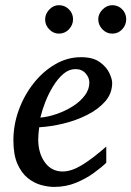

<svg xmlns="http://www.w3.org/2000/svg" viewBox="-20 -716 512 748"><path d="M417 -393.1Q417 -352.1 389.9 -321Q362.8 -290 319.6 -268.3Q276.4 -246.6 227.1 -234.6Q177.7 -222.7 132.8 -220.2Q131.3 -210.4 130.1 -196.8Q128.9 -183.1 128.9 -173.8Q128.9 -119.1 154.8 -83.5Q180.7 -47.9 224.1 -47.9Q257.8 -47.9 298.6 -72.5Q339.4 -97.2 394 -145V-82Q375.5 -64 345.2 -42Q314.9 -20 275.9 -3.9Q236.8 12.2 190.9 12.2Q168 12.2 140.6 4.9Q113.3 -2.4 88.6 -22Q64 -41.5 48.1 -77.1Q32.2 -112.8 32.2 -169.9Q32.2 -229.5 53 -286.9Q73.7 -344.2 110.4 -390.9Q147 -437.5 194.6 -465.3Q242.2 -493.2 295.9 -493.2Q342.3 -493.2 368.7 -474.1Q395 -455.1 406 -431.4Q417 -407.7 417 -393.1ZM328.1 -394Q328.1 -413.6 313.5 -430.2Q298.8 -446.8 273.9 -446.8Q249 -446.8 227.3 -428.5Q205.6 -410.2 187.5 -380.9Q169.4 -351.6 156.7 -319.1Q144 -286.6 137.2 -257.8Q168.9 -260.7 202.4 -272.5Q235.8 -284.2 264.4 -302.5Q293 -320.8 310.5 -344.2Q328.1 -367.7 328.1 -394ZM471.7 -641.1Q471.7 -618.7 456.1 -601.8Q440.4 -585 417.5 -585Q395 -585 378.9 -601.8Q362.8 -618.7 362.8 -641.1Q362.8 -662.1 379.6 -679Q396.5 -695.8 417.5 -695.8Q440.4 -695.8 456.1 -679.7Q471.7 -663.6 471.7 -641.1ZM264.6 -641.1Q264.6 -618.7 248.5 -601.8Q232.4 -585 209.5 -585Q188 -585 171.9 -601.6Q155.8 -618.2 155.8 -640.1Q155.8 -661.6 171.9 -678.7Q188 -695.8 209.5 -695.8Q232.4 -695.8 248.5 -679.7Q264.6 -663.6 264.6 -641.1Z"/></svg>

Font: Charis
Style: Italic
Weight: 400
Italic angle: -11°
Designer: Walt Agee, Miriam Martin, Annie Olsen, Victor Gaultney, Lorna Priest, Alan Ward, Bob Hallissy, Martin Hosken, Sharon Cor
Foundry: SIL Global
Version: Version 7.000